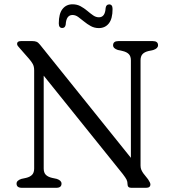

<svg xmlns="http://www.w3.org/2000/svg" viewBox="-20 -896 830 916"><path d="M273.5 -20Q273.5 0 248.5 0H84.5Q59 0 59 -20Q59 -35 82 -42.5L105 -47.5Q123.5 -52 133.2 -62.2Q143 -72.5 143 -92V-560.5Q143 -579 136.2 -591Q129.5 -603 118.5 -615.5L75.5 -664.5Q68.5 -672 65 -676.8Q61.5 -681.5 61.5 -687Q61.5 -700 80.5 -700H134.5Q146 -700 154.2 -696.8Q162.5 -693.5 171 -682.5L604.5 -143V-608Q604.5 -627.5 594.5 -637.8Q584.5 -648 565.5 -652.5L542.5 -657.5Q519.5 -665 519.5 -680Q519.5 -700 545 -700H709Q734 -700 734 -680Q734 -665 711.5 -657.5L688.5 -652.5Q669.5 -648 660 -637.8Q650.5 -627.5 650.5 -608V-106Q650.5 -94.5 654.2 -86Q658 -77.5 663.5 -69.5L686.5 -40.5Q697.5 -24 697.5 -16.5Q697.5 0 677 0H606.5Q588.5 0 588.5 -16.5Q588.5 -29.5 583.8 -39Q579 -48.5 566 -65.5L188.5 -535V-92Q188.5 -72.5 198.5 -62.2Q208.5 -52 228 -47.5L251 -42.5Q273.5 -35 273.5 -20ZM451.5 -762Q430.5 -762 413.2 -771.5Q396 -781 381.2 -793.2Q366.5 -805.5 353.2 -815Q340 -824.5 326 -824.5Q296 -824.5 293.5 -779Q291 -762.5 277 -762.5Q260.5 -762.5 260.5 -784.5Q260.5 -830.5 278.2 -853Q296 -875.5 326 -875.5Q347.5 -875.5 364.5 -866.2Q381.5 -857 396.2 -844.5Q411 -832 424.2 -822.8Q437.5 -813.5 452 -813.5Q481.5 -813.5 484 -858Q486.5 -875 501 -875Q517 -875 517 -853Q517 -806.5 499.2 -784.2Q481.5 -762 451.5 -762Z"/></svg>

Font: Fraunces 9pt SuperSoft Light
Style: Regular
Weight: 300
Version: Version 1.000;[b76b70a41]